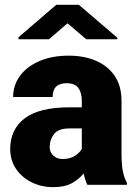

<svg xmlns="http://www.w3.org/2000/svg" viewBox="-20 -770 571 800"><path d="M343.8 0Q334.5 -19 328.6 -47.4Q309.6 -23.4 279.5 -6.8Q249.5 9.8 201.7 9.8Q152.8 9.8 112.1 -10.3Q71.3 -30.3 46.9 -66.2Q22.5 -102.1 22.5 -148.9Q22.5 -230.5 82.5 -276.6Q142.6 -322.8 270 -322.8H320.8V-350.6Q320.8 -383.8 306.4 -403.6Q292 -423.3 257.8 -423.3Q199.2 -423.3 199.2 -365.7H34.7Q34.7 -415 63.2 -453.9Q91.8 -492.7 144 -515.4Q196.3 -538.1 266.6 -538.1Q329.6 -538.1 379.2 -517.1Q428.7 -496.1 457.5 -454.3Q486.3 -412.6 486.3 -349.6V-133.3Q486.3 -81.5 492.2 -54.9Q498 -28.3 508.8 -8.3V0ZM240.7 -107.4Q271 -107.4 291.5 -120.4Q312 -133.3 320.8 -149.4V-234.9H269Q223.1 -234.9 205.1 -211.4Q187 -188 187 -157.7Q187 -135.3 202.4 -121.3Q217.8 -107.4 240.7 -107.4ZM308.6 -750 468.8 -612.8V-606.4H339.4L261.2 -672.9L184.1 -606.4H57.1V-614.7L214.4 -750Z"/></svg>

Font: Vazirmatn UI Black
Style: Regular
Weight: 900
Designer: Saber Rastikerdar
Foundry: Saber Rastikerdar
Version: Version 33.003